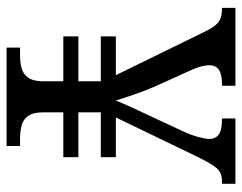

<svg xmlns="http://www.w3.org/2000/svg" viewBox="-98 -656 754 599"><g transform="rotate(90 279.5 -357.0)"><path d="M129 0V-42H152Q174 -42 192 -46.5Q210 -51 221.5 -65.5Q233 -80 234 -109V-177H94V-224H234V-294H94V-341H215L79 -619Q65 -648 51 -660Q37 -672 8 -672H5V-714H248V-672H241Q184 -672 184 -633Q184 -621 188 -606Q192 -591 200 -574L248 -468Q262 -437 275 -399Q288 -361 294 -341Q297 -348 303.5 -363.5Q310 -379 318.5 -397Q327 -415 333 -428L390 -550Q402 -576 408 -598.5Q414 -621 414 -632Q414 -652 400 -662Q386 -672 353 -672H350V-714H554V-672H545Q520 -672 506 -656.5Q492 -641 469 -594L347 -341H471V-294H331V-224H471V-177H331V-114Q331 -83 342 -67.5Q353 -52 372 -47Q391 -42 413 -42H436V0Z"/></g></svg>

Font: Noto Naskh Arabic UI
Style: Regular
Weight: 400
Designer: Monotype Design Team, David Williams, Mohamad Dakak and Nizar Qandah
Foundry: Monotype Imaging Inc.
Version: Version 2.014